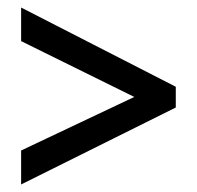

<svg xmlns="http://www.w3.org/2000/svg" viewBox="-20 -612 521 509"><path d="M36 -213V-123L446 -327V-382L36 -592V-503L336 -355Z"/></svg>

Font: Noto Sans Thai Cond Med
Style: Regular
Weight: 500
Width: 3
Designer: Monotype Design Team
Foundry: Monotype Imaging Inc.
Version: Version 2.002